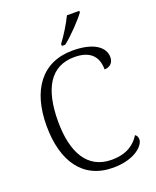

<svg xmlns="http://www.w3.org/2000/svg" viewBox="-169 -1028 923 1136"><g transform="rotate(-20 292.5 -460.5)"><path d="M304 -784V-771H325C373 -807 447 -886 472 -921V-931H394C373 -886 333 -822 304 -784ZM344 10C483 10 546 -58 546 -95C546 -110 540 -121 530 -127C500 -79 450 -37 352 -37C199 -37 130 -164 130 -358C130 -562 198 -684 350 -684C460 -684 494 -625 494 -554C527 -554 551 -575 551 -611C551 -671 491 -724 353 -724C159 -724 57 -580 57 -358C57 -134 154 10 344 10Z"/></g></svg>

Font: Noto Serif Tamil Light
Style: Italic
Weight: 300
Italic angle: -12°
Designer: Indian Type Foundry, Tom Grace, and the Monotype Design Team
Foundry: Monotype Imaging Inc.
Version: Version 2.003